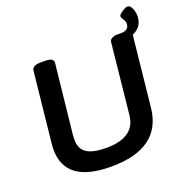

<svg xmlns="http://www.w3.org/2000/svg" viewBox="-146 -971 1087 1115"><g transform="rotate(-20 398.0 -414.0)"><path d="M354 7Q72 7 72 -200Q72 -209 72.5 -218Q73 -227 74 -236L120 -673Q123 -702 176 -702H202Q255 -702 253 -672L207 -241Q206 -229 206 -213Q206 -155 245 -130Q284 -105 365 -105Q542 -105 555 -239L600 -673Q603 -702 657 -702H682Q736 -702 733 -672L687 -234Q661 7 354 7ZM630 -660 635 -702H673Q696 -702 709 -712.5Q722 -723 722 -742Q722 -759 712 -772.5Q702 -786 702 -794Q702 -802 713.5 -811.5Q725 -821 738.5 -828Q752 -835 759 -835Q771 -835 779 -823.5Q787 -812 791.5 -796Q796 -780 796 -766Q796 -716 762.5 -688Q729 -660 669 -660Z"/></g></svg>

Font: Asap Semi Expanded Semi Expanded SemiBold
Style: Italic
Weight: 600
Width: 6
Italic angle: -6°
Designer: Pablo Cosgaya
Foundry: Omnibus-Type
Version: Version 3.001; ttfautohint (v1.8.4.7-5d5b)